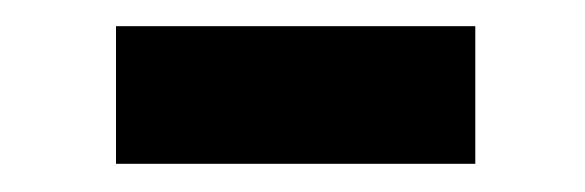

<svg xmlns="http://www.w3.org/2000/svg" viewBox="-20 -374 436 143"><path d="M66.4 -252V-354.5H334V-252Z"/></svg>

Font: Roboto Slab SemiBold
Style: Regular
Weight: 600
Designer: Google
Version: Version 2.001; ttfautohint (v1.8.3)